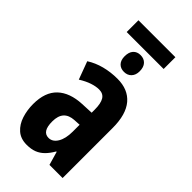

<svg xmlns="http://www.w3.org/2000/svg" viewBox="-264 -908 981 981"><g transform="rotate(45 227.0 -417.0)"><path d="M373 -844V-759H106V-844ZM240 -726Q265 -726 280 -710Q295 -694 295 -664Q295 -637 280 -621Q265 -605 240 -605Q215 -605 200.5 -620.5Q186 -636 186 -664Q186 -694 200.5 -710Q215 -726 240 -726ZM242 -557Q319 -557 360.5 -508Q402 -459 402 -362V0H307L286 -73H283Q267 -45 248.5 -26.5Q230 -8 207 1Q184 10 152 10Q108 10 80.5 -14.5Q53 -39 40.5 -78Q28 -117 28 -161Q28 -247 74 -290.5Q120 -334 205 -338L271 -341V-363Q271 -408 257.5 -430Q244 -452 214 -452Q192 -452 164.5 -443Q137 -434 105 -414L69 -511Q105 -534 149 -545.5Q193 -557 242 -557ZM236 -252Q198 -250 179 -229Q160 -208 160 -167Q160 -130 171.5 -112Q183 -94 206 -94Q235 -94 253 -124Q271 -154 271 -204V-254Z"/></g></svg>

Font: Noto Sans Display ExtraCondensed
Style: Bold
Weight: 700
Width: 2
Designer: Monotype Design Team
Foundry: Monotype Imaging Inc.
Version: Version 2.003